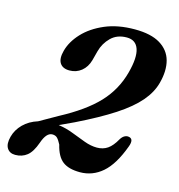

<svg xmlns="http://www.w3.org/2000/svg" viewBox="-108 -810 856 920"><g transform="rotate(15 320.0 -350.0)"><path d="M6 -64Q15.5 -100 43.5 -128Q71.5 -156 114.5 -169.5L203.5 -220Q322 -283 385.5 -350.2Q449 -417.5 473 -508Q494 -586.5 480.2 -627Q466.5 -667.5 421.5 -667.5Q373.5 -667.5 343.5 -638Q313.5 -608.5 302.5 -567.5L290 -520Q280 -484 254.8 -463.8Q229.5 -443.5 196 -443.5Q162 -443.5 148.2 -465.2Q134.5 -487 145.5 -527.5Q158 -575 197.8 -617.8Q237.5 -660.5 301 -687.8Q364.5 -715 449 -715Q529 -715 574.8 -687.2Q620.5 -659.5 633.8 -610.8Q647 -562 630 -498.5Q617 -449 578 -403.5Q539 -358 467.5 -311.2Q396 -264.5 285.5 -210.5L214.5 -177.5Q253 -172 288.2 -158.2Q323.5 -144.5 356 -132.5Q388.5 -120.5 418.5 -120.5Q449 -120.5 471.5 -136Q494 -151.5 514 -187.5Q522 -200.5 531.8 -206Q541.5 -211.5 551 -210.5Q581.5 -207.5 565 -164.5Q530 -69.5 481.5 -27.5Q433 14.5 370.5 14.5Q314.5 14.5 284.5 -8.5Q254.5 -31.5 241 -88Q230.5 -108.5 221.5 -117.5Q212.5 -126.5 197 -126.5Q167.5 -126.5 149 -72.5Q132 -24 107.8 -4.8Q83.5 14.5 49.5 14.5Q21.5 14.5 8.8 -6Q-4 -26.5 6 -64Z"/></g></svg>

Font: Fraunces 9pt S050 SemiBold
Style: Italic
Weight: 600
Italic angle: -16°
Version: Version 1.000; ttfautohint (v1.8.3)